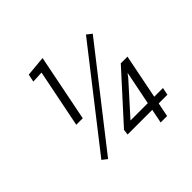

<svg xmlns="http://www.w3.org/2000/svg" viewBox="-178 -896 1072 1072"><g transform="rotate(-45 357.5 -360.5)"><path d="M217.3 -324.2H166L234.9 -667.5L167 -664.1L176.3 -709.5L296.4 -720.7ZM156.2 -63 126.5 -86.4 560.5 -642.1 590.8 -618.7ZM584.5 -127H653.3L644.5 -83H575.7L559.1 0H508.3L524.9 -83H330.1L334.5 -115.7L584.5 -391.1H637.2ZM397 -127H533.7L573.2 -323.7L571.8 -324.7L555.2 -302.7Z"/></g></svg>

Font: Franko
Style: Light Italic
Weight: 300
Designer: Google
Version: Version 1.200310; 2013